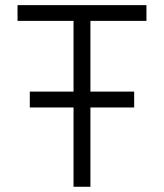

<svg xmlns="http://www.w3.org/2000/svg" viewBox="-20 -713 626 733"><path d="M93.8 -302.7H260.7V0H325.2V-302.7H492.2V-363.3H325.2V-633.3H539.1V-693.4H46.9V-633.3H260.7V-363.3H93.8Z"/></svg>

Font: Cascadia Code PL Light
Style: Regular
Weight: 300
Monospace: yes
Designer: Aaron Bell
Foundry: Saja Typeworks
Version: Version 2404.023